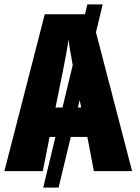

<svg xmlns="http://www.w3.org/2000/svg" viewBox="-20 -780 636 875"><path d="M448 -760 247 75H177L378 -760ZM408 0 378 -156H206L175 0H0L184 -715H396L582 0ZM316 -456Q312 -481 307.5 -505.5Q303 -530 299 -553.5Q295 -577 292 -599Q288 -568 281 -531Q274 -494 267 -458L233 -290H350Z"/></svg>

Font: Noto Sans Display Condensed ExtraBold
Style: Regular
Weight: 800
Width: 3
Designer: Monotype Design Team
Foundry: Monotype Imaging Inc.
Version: Version 2.003